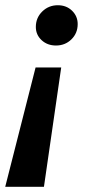

<svg xmlns="http://www.w3.org/2000/svg" viewBox="-39 -560 337 734"><path d="M98 -457Q98 -492 122.5 -516Q147 -540 182 -540Q215 -540 236.5 -519Q258 -498 258 -468Q258 -433 234 -409.5Q210 -386 175 -386Q142 -386 120 -406.5Q98 -427 98 -457ZM97 -302H195L129 154H-19Z"/></svg>

Font: Montserrat Alternates SemiBold
Style: Italic
Weight: 600
Italic angle: -11.3°
Designer: Julieta Ulanovsky
Foundry: Julieta Ulanovsky
Version: Version 7.200